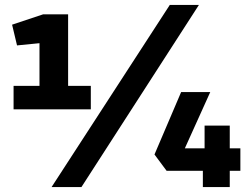

<svg xmlns="http://www.w3.org/2000/svg" viewBox="-20 -758 1015 778"><path d="M140 -316V-583L49 -574L29 -658L155 -700H256V-316ZM35 -410H348V-315H35ZM189 0 668 -738H786L310 0ZM954 -66H911V0H802V-66H655L606 -132L714 -385H832L729 -157H809V-249H911V-157H954Z"/></svg>

Font: REM SemiBold
Style: Regular
Weight: 600
Designer: Octavio Pardo
Foundry: Ashler Design
Version: Version 1.005;gftools[0.9.28]